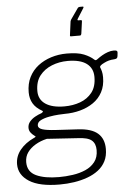

<svg xmlns="http://www.w3.org/2000/svg" viewBox="-73 -833 728 1054"><g transform="rotate(-5 290.5 -306.0)"><path d="M345 -630Q339 -630 340 -636L350 -712Q352 -720 357 -726L394 -779Q397 -784 400.5 -785.5Q404 -787 407 -787H424Q427 -787 427.5 -784.5Q428 -782 426 -779L392 -725Q388 -719 388.5 -716.5Q389 -714 393 -714H405Q410 -714 411.5 -712Q413 -710 412 -705L403 -640Q401 -630 395 -630H345ZM213 175Q102 175 45.5 139Q-11 103 -11 44Q-11 0 17.5 -35Q46 -70 94 -92Q101 -95 103 -97.5Q105 -100 99 -103Q84 -114 76.5 -125Q69 -136 69 -150Q69 -169 81 -183.5Q93 -198 111 -208Q129 -218 147 -224Q153 -227 155 -231Q157 -235 152 -237Q118 -256 102.5 -282.5Q87 -309 87 -344Q87 -391 105 -427Q123 -463 154.5 -487.5Q186 -512 227 -525Q268 -538 313 -538Q374 -538 408 -524Q442 -510 461 -492Q466 -487 470.5 -488Q475 -489 481 -494Q493 -503 507.5 -511.5Q522 -520 539 -526Q556 -532 573 -532Q585 -532 589 -528.5Q593 -525 592 -518L590 -500Q589 -492 585.5 -488.5Q582 -485 572 -484Q553 -483 540.5 -479.5Q528 -476 516 -470Q486 -456 490 -446Q494 -437 497.5 -423.5Q501 -410 501 -391Q501 -344 482.5 -309.5Q464 -275 432 -253Q400 -231 359.5 -220Q319 -209 274 -209Q264 -209 239.5 -207.5Q215 -206 187.5 -201Q160 -196 140.5 -186Q121 -176 121 -158Q121 -143 144 -135.5Q167 -128 219 -125L340 -118Q413 -114 447.5 -84Q482 -54 482 2Q482 41 467.5 69.5Q453 98 427 118Q401 138 366.5 150.5Q332 163 293 169Q254 175 213 175ZM213 134Q250 134 288.5 128.5Q327 123 359 109Q391 95 411 69.5Q431 44 431 4Q431 -32 409.5 -50Q388 -68 333 -70L164 -81Q129 -73 101 -56.5Q73 -40 56.5 -17Q40 6 40 37Q40 90 87 112Q134 134 213 134ZM276 -250Q323 -250 363 -264.5Q403 -279 428.5 -311Q454 -343 454 -397Q454 -445 419 -471Q384 -497 315 -497Q268 -497 227 -480.5Q186 -464 160.5 -431.5Q135 -399 135 -347Q135 -300 172 -275Q209 -250 276 -250Z"/></g></svg>

Font: Libre Franklin Thin ExtraLight
Style: Italic
Weight: 250
Italic angle: -8°
Version: Version 3.000